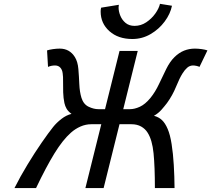

<svg xmlns="http://www.w3.org/2000/svg" viewBox="-20 -958 1077 978"><path d="M681.6 -698.7 507.8 0H415L588.9 -698.7ZM544.9 -325.2 564 -401.9H642.1Q665.5 -401.9 692.6 -414.3Q719.7 -426.8 746.6 -459.5Q771 -489.7 789.6 -529.3Q808.1 -568.8 826.7 -606.4Q845.2 -644 869.1 -667.5Q892.1 -689.9 918 -700.2Q943.8 -710.4 972.7 -710.4Q988.3 -710.4 1007.3 -707.8Q1026.4 -705.1 1036.6 -701.2L996.1 -617.2Q991.2 -620.1 981.2 -622.3Q971.2 -624.5 963.4 -624.5Q946.8 -624.5 933.8 -613.3Q920.9 -602.1 909.7 -584Q894.5 -560.1 876.7 -516.1Q858.9 -472.2 830.6 -433.1Q818.8 -417.5 802.7 -399.2Q786.6 -380.9 764.2 -368.2Q788.6 -361.8 804.9 -346.4Q821.3 -331.1 834 -301.3Q846.7 -272 854.2 -223.9Q861.8 -175.8 865.2 -117.7Q868.7 -59.6 869.1 0H769Q769 -108.4 762.2 -177Q755.4 -245.6 731.9 -282.2Q719.7 -301.8 699 -313.5Q678.2 -325.2 649.9 -325.2ZM540 -325.2H444.8Q416.5 -325.2 389.9 -313.5Q363.3 -301.8 341.3 -282.2Q299.8 -245.6 257.6 -177Q215.3 -108.4 163.6 0H53.7Q83.5 -59.6 120.4 -120.1Q157.2 -180.7 192.1 -231.2Q227.1 -281.7 250.5 -311Q267.6 -332.5 292.7 -352.1Q317.9 -371.6 344.2 -377.9Q327.1 -390.6 319.3 -404.1Q311.5 -417.5 308.1 -433.1Q302.7 -459 301.8 -487.8Q300.8 -516.6 301.3 -542.2Q301.8 -567.9 299.3 -584Q297.4 -602.1 287.4 -613.3Q277.3 -624.5 260.3 -624.5Q241.2 -624.5 224.6 -617.2L219.7 -701.2Q231.4 -705.1 250 -707.8Q268.6 -710.4 284.2 -710.4Q334.5 -710.4 361.3 -667.5Q376 -644 379.2 -606.4Q382.3 -568.8 384 -529.3Q385.7 -489.7 395 -459.5Q405.3 -426.8 431.4 -414.3Q457.5 -401.9 481 -401.9H559.1ZM794.9 -938.5 856 -928.7Q847.7 -887.2 818.6 -848.1Q789.6 -809.1 746.8 -784.2Q704.1 -759.3 654.3 -759.3Q582 -759.3 537.4 -799.1Q492.7 -838.9 492.7 -899.4Q492.7 -903.8 493.2 -908.9Q493.7 -914.1 495.1 -918.9L585.4 -933.6Q584 -926.3 584 -920.4Q584 -899.9 592.8 -878.2Q601.6 -856.4 619.6 -841.3Q637.7 -826.2 665.5 -826.2Q697.8 -826.2 725.1 -844.5Q752.4 -862.8 771 -888.9Q789.6 -915 794.9 -938.5Z"/></svg>

Font: Andika
Style: Italic
Weight: 400
Italic angle: -14°
Designer: Victor Gaultney, Annie Olsen, Julie Remington, Don Collingsworth, Eric Hays, Becca Hirsbrunner
Foundry: SIL International
Version: Version 6.101